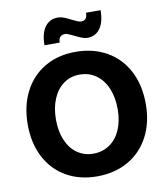

<svg xmlns="http://www.w3.org/2000/svg" viewBox="-99 -1004 955 1099"><g transform="rotate(-10 379.0 -454.5)"><path d="M384.8 -804.2Q381.8 -805.7 370.1 -811.3Q358.4 -816.9 350.3 -819.6Q342.3 -822.3 336.9 -822.3Q297.9 -822.3 297.9 -779.3H209.5Q209.5 -847.2 236.3 -884.8Q263.2 -922.4 311.5 -922.4Q328.6 -922.4 345.9 -915.8Q363.3 -909.2 386.7 -897Q408.2 -886.2 419.7 -881.6Q431.2 -877 442.4 -877Q475.6 -877 475.6 -921.4H560.5Q560.5 -853.5 533.7 -815.9Q506.8 -778.3 459.5 -778.3Q444.3 -778.3 427 -785.2Q409.7 -792 384.8 -804.2ZM36.1 -347.7Q36.1 -456.1 78.4 -538.6Q120.6 -621.1 198 -666.3Q275.4 -711.4 377 -711.4Q480.5 -711.4 559.1 -666.3Q637.7 -621.1 680.2 -538.6Q722.7 -456.1 722.2 -347.7Q722.2 -240.2 679.2 -158.7Q636.2 -77.1 558.1 -32.5Q480 12.2 377 12.2Q275.4 12.2 198 -32.5Q120.6 -77.1 78.4 -158.7Q36.1 -240.2 36.1 -347.7ZM558.6 -346.2Q558.6 -415.5 536.4 -468.3Q514.2 -521 473.1 -550Q432.1 -579.1 377.9 -579.1Q325.2 -579.1 284.9 -550.3Q244.6 -521.5 222.4 -469.2Q200.2 -417 200.2 -347.7Q200.2 -279.3 222.4 -227.8Q244.6 -176.3 284.9 -147.9Q325.2 -119.6 377.9 -119.6Q431.6 -119.6 472.7 -147.7Q513.7 -175.8 536.1 -227.1Q558.6 -278.3 558.6 -346.2Z"/></g></svg>

Font: Selawik
Style: Bold
Weight: 700
Designer: Aaron Bell
Foundry: Microsoft Corporation
Version: Version 1.01